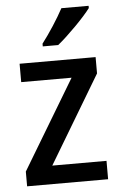

<svg xmlns="http://www.w3.org/2000/svg" viewBox="-54 -804 527 843"><g transform="rotate(-5 209.0 -383.0)"><path d="M369 -756V-766H249C225 -721 186 -661 153 -618V-606H221C267 -643 341 -718 369 -756ZM388 0V-81H149L380 -467V-539H45V-458H267L31 -65V0Z"/></g></svg>

Font: Noto Sans Myanmar SemiCondensed Medium
Style: Regular
Weight: 500
Width: 4
Designer: Monotype Design Team
Foundry: Monotype Imaging Inc.
Version: Version 2.107